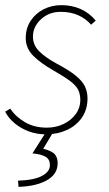

<svg xmlns="http://www.w3.org/2000/svg" viewBox="-20 -510 424 746"><path d="M158 12Q123 12 92 0.5Q61 -11 37 -31Q13 -51 0 -76L20 -88Q40 -57 76.5 -35.5Q113 -14 162 -14Q197 -14 226.5 -28Q256 -42 274 -66.5Q292 -91 292 -122Q292 -143 284.5 -159.5Q277 -176 254.5 -193.5Q232 -211 188 -236Q137 -265 108.5 -294Q80 -323 80 -362Q80 -400 99 -429Q118 -458 149.5 -474Q181 -490 218 -490Q259 -490 293 -475Q327 -460 352 -430L334 -414Q313 -438 283.5 -451Q254 -464 216 -464Q170 -464 139 -435Q108 -406 108 -368Q108 -335 132 -311Q156 -287 198 -264Q249 -237 275 -215.5Q301 -194 310.5 -173Q320 -152 320 -128Q320 -85 298.5 -53.5Q277 -22 240 -5Q203 12 158 12ZM52 216 50 192Q112 190 143 173.5Q174 157 174 132Q174 109 157 99Q140 89 106 86L162 -2H190L148 68Q183 77 193.5 90Q204 103 204 124Q204 167 162 190.5Q120 214 52 216Z"/></svg>

Font: Source Sans 3 ExtraLight
Style: Italic
Weight: 250
Italic angle: -11°
Designer: Paul D. Hunt
Foundry: Adobe
Version: Version 3.046;hotconv 1.0.118;makeotfexe 2.5.65603